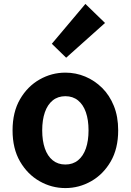

<svg xmlns="http://www.w3.org/2000/svg" viewBox="-20 -944 666 978"><path d="M313 14Q243 14 181.5 -21Q120 -56 82 -121.5Q44 -187 44 -280Q44 -373 82 -438.5Q120 -504 181.5 -539Q243 -574 313 -574Q366 -574 414 -554Q462 -534 500 -496.5Q538 -459 560 -404.5Q582 -350 582 -280Q582 -187 544 -121.5Q506 -56 444.5 -21Q383 14 313 14ZM313 -106Q351 -106 377.5 -127.5Q404 -149 417.5 -188Q431 -227 431 -280Q431 -333 417.5 -372Q404 -411 377.5 -432.5Q351 -454 313 -454Q275 -454 248.5 -432.5Q222 -411 208.5 -372Q195 -333 195 -280Q195 -227 208.5 -188Q222 -149 248.5 -127.5Q275 -106 313 -106ZM317 -650 244 -721 415 -924 515 -827Z"/></svg>

Font: Noto Sans SC Thin
Style: Bold
Weight: 700
Version: Version 2.004-H2;hotconv 1.0.118;makeotfexe 2.5.65603